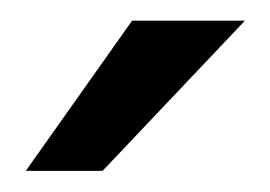

<svg xmlns="http://www.w3.org/2000/svg" viewBox="-20 -743 262 186"><path d="M217.3 -723 79.4 -577.5H5L108 -723Z"/></svg>

Font: Public Sans VF
Style: Regular
Weight: 400
Designer: Pablo Impallari, Rodrigo Fuenzalida (Modified by Dan O. Williams and USWDS)
Version: Version 1.003